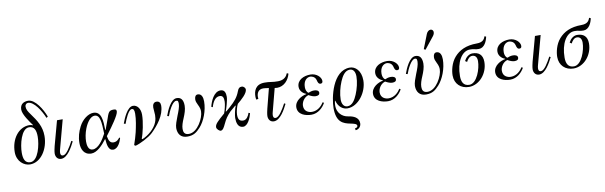

<svg xmlns="http://www.w3.org/2000/svg" viewBox="-58 -1353 7116 2259"><g transform="rotate(-10 3500.0 -224.0)"><path d="M52 -160C52 -48 134 13 206 13C336 13 430 -132 430 -288C430 -402 379 -478 313 -569C285 -607 270 -632 270 -667C270 -687 286 -705 306 -705C377 -705 454 -582 490 -493L508 -505C476 -593 395 -729 312 -729C266 -729 214 -711 214 -639C214 -581 287 -481 319 -438L315 -434C308 -440 290 -444 276 -444C146 -444 52 -316 52 -160ZM132 -138C132 -234 174 -420 268 -420C332 -420 350 -366 350 -294C350 -198 308 -12 214 -12C150 -12 132 -66 132 -138Z M512 -62C512 -23 534 12 578 12C654 12 714 -103 746 -167L731 -176C693 -104 645 -24 606 -24C579 -24 576 -44 576 -62C576 -74 580 -90 583 -101L675 -444H607L527 -150C523 -135 512 -86 512 -62Z M820 -132C820 -64 848 12 938 12C1005 12 1072 -57 1124 -126H1128C1132 -57 1144 12 1198 12C1261 12 1292 -75 1302 -110L1292 -116C1278 -96 1256 -72 1218 -72C1178 -72 1161 -101 1152 -158L1173 -186C1224 -254 1318 -383 1318 -424C1318 -442 1313 -452 1286 -452C1228 -452 1222 -437 1189 -338C1176 -300 1162 -262 1151 -234H1146C1144 -344 1140 -456 1042 -456C981 -456 908 -402 869 -325C839 -266 820 -206 820 -132ZM900 -136C900 -180 910 -237 930 -288C959 -363 1004 -420 1050 -420C1116 -420 1122 -335 1126 -193C1087 -118 1028 -32 962 -32C906 -32 900 -101 900 -136Z M1374 -268 1394 -262C1412 -314 1457 -421 1495 -421C1515 -421 1526 -408 1526 -361C1526 -292 1508 -206 1494 -144C1484 -100 1468 -51 1450 2L1466 12C1517 0 1631 -57 1678 -102C1752 -174 1844 -284 1844 -402C1844 -435 1829 -456 1795 -456C1764 -456 1748 -430 1748 -394C1748 -381 1749 -366 1751 -351C1753 -335 1754 -319 1754 -304C1754 -284 1751 -250 1739 -220C1710 -146 1633 -81 1558 -50L1551 -58C1574 -112 1604 -248 1604 -335C1604 -405 1568 -456 1516 -456C1448 -456 1395 -328 1374 -268Z M1892 -268 1912 -262C1930 -314 1981 -426 2027 -426C2047 -426 2052 -420 2052 -386C2052 -352 2033 -300 2012 -249C1992 -198 1972 -145 1972 -110C1972 -40 2007 12 2085 12C2161 12 2198 -18 2242 -66C2302 -132 2350 -252 2350 -362C2350 -410 2336 -456 2290 -456C2262 -456 2251 -430 2251 -400C2251 -380 2259 -360 2269 -340C2294 -291 2294 -270 2294 -252C2294 -176 2214 -16 2108 -16C2054 -16 2044 -50 2044 -86C2044 -122 2059 -165 2078 -209C2098 -256 2116 -307 2116 -352C2116 -422 2090 -456 2038 -456C1966 -456 1913 -328 1892 -268Z M2422 -284 2439 -277C2455 -338 2488 -392 2540 -392C2584 -392 2588 -355 2588 -316C2588 -289 2572 -216 2557 -181C2470 -105 2436 -74 2436 -38C2436 -14 2468 12 2484 12C2510 12 2528 -26 2542 -56C2573 -121 2589 -143 2636 -193C2646 -203 2690 -240 2702 -249L2708 -248C2691 -212 2676 -132 2676 -105C2676 -53 2688 12 2752 12C2808 12 2846 -79 2858 -132L2841 -139C2832 -107 2806 -60 2766 -60C2721 -60 2704 -83 2704 -140C2704 -174 2722 -241 2736 -265C2782 -303 2858 -368 2858 -416C2858 -432 2839 -456 2816 -456C2791 -456 2776 -449 2762 -410C2737 -343 2702 -301 2633 -240C2624 -232 2597 -208 2584 -199L2580 -202C2592 -230 2622 -328 2622 -370C2622 -412 2612 -456 2562 -456C2480 -456 2437 -346 2422 -284Z M2954 -312C2954 -300 2955 -287 2959 -275L2984 -281C2983 -286 2982 -292 2982 -302C2982 -342 2997 -392 3061 -392C3077 -392 3103 -388 3128 -384L3068 -150C3064 -135 3053 -86 3053 -62C3053 -23 3075 12 3119 12C3196 12 3257 -104 3288 -167L3273 -176C3235 -104 3186 -24 3147 -24C3120 -24 3117 -44 3117 -62C3117 -74 3121 -90 3124 -101L3195 -373C3207 -371 3216 -370 3224 -370C3306 -370 3364 -434 3384 -511L3366 -520C3352 -485 3323 -444 3248 -444C3215 -444 3190 -446 3166 -450C3141 -454 3120 -456 3088 -456C2979 -456 2954 -379 2954 -312Z M3406 -103C3406 -16 3497 12 3568 12C3648 12 3707 -47 3736 -100L3722 -110C3697 -70 3650 -20 3580 -20C3545 -20 3486 -37 3486 -107C3486 -148 3514 -204 3571 -222C3600 -206 3629 -194 3654 -194C3687 -194 3702 -206 3702 -228C3702 -254 3675 -264 3646 -264C3616 -264 3597 -256 3578 -248C3555 -260 3546 -292 3546 -319C3546 -400 3592 -432 3628 -432C3639 -432 3685 -427 3698 -378C3704 -352 3712 -329 3736 -329C3758 -329 3762 -343 3762 -359C3762 -401 3710 -456 3636 -456C3557 -456 3474 -420 3474 -336C3474 -280 3525 -248 3548 -241V-237C3494 -228 3406 -183 3406 -103Z M3936 -104C3936 -168 3956 -251 3983 -314C4007 -370 4042 -432 4102 -432C4146 -432 4166 -392 4166 -340C4166 -276 4146 -193 4119 -130C4095 -74 4062 -12 4002 -12C3958 -12 3936 -52 3936 -104ZM3836 -18C3836 148 3913 178 4004 195C4046 204 4076 211 4076 234C4076 250 4059 258 4042 260L4048 282C4082 279 4114 252 4114 210C4114 140 4051 115 3988 106C3916 96 3860 38 3860 -40C3860 -63 3862 -82 3867 -101L3871 -102C3891 -24 3945 12 3998 12C4128 12 4238 -140 4238 -280C4238 -400 4170 -456 4106 -456C3900 -456 3836 -140 3836 -18Z M4322 -103C4322 -16 4413 12 4484 12C4564 12 4623 -47 4652 -100L4638 -110C4613 -70 4566 -20 4496 -20C4461 -20 4402 -37 4402 -107C4402 -148 4430 -204 4487 -222C4516 -206 4545 -194 4570 -194C4603 -194 4618 -206 4618 -228C4618 -254 4591 -264 4562 -264C4532 -264 4513 -256 4494 -248C4471 -260 4462 -292 4462 -319C4462 -400 4508 -432 4544 -432C4555 -432 4601 -427 4614 -378C4620 -352 4628 -329 4652 -329C4674 -329 4678 -343 4678 -359C4678 -401 4626 -456 4552 -456C4473 -456 4390 -420 4390 -336C4390 -280 4441 -248 4464 -241V-237C4410 -228 4322 -183 4322 -103Z M5002 -518 5021 -508 5127 -641C5138 -654 5152 -673 5152 -695C5152 -711 5144 -730 5117 -730C5101 -730 5080 -716 5069 -689ZM4744 -268 4764 -262C4782 -314 4833 -426 4879 -426C4899 -426 4904 -420 4904 -386C4904 -352 4885 -300 4864 -249C4844 -198 4824 -145 4824 -110C4824 -40 4859 12 4937 12C5013 12 5050 -18 5094 -66C5154 -132 5202 -252 5202 -362C5202 -410 5188 -456 5142 -456C5114 -456 5103 -430 5103 -400C5103 -380 5111 -360 5121 -340C5146 -291 5146 -270 5146 -252C5146 -176 5066 -16 4960 -16C4906 -16 4896 -50 4896 -86C4896 -122 4911 -165 4930 -209C4950 -256 4968 -307 4968 -352C4968 -422 4942 -456 4890 -456C4818 -456 4765 -328 4744 -268Z M5282 -154C5282 -54 5352 12 5450 12C5573 12 5678 -108 5678 -248C5678 -334 5630 -370 5556 -370C5511 -370 5474 -334 5456 -296L5478 -282C5492 -312 5517 -342 5548 -342C5575 -342 5606 -328 5606 -270C5606 -180 5550 -12 5458 -12C5386 -12 5366 -66 5366 -132C5366 -296 5436 -420 5535 -420C5558 -420 5574 -418 5589 -414C5604 -410 5619 -408 5642 -408C5708 -408 5740 -484 5750 -536L5732 -544C5720 -511 5702 -476 5628 -476C5498 -476 5415 -433 5358 -368C5300 -302 5282 -208 5282 -154Z M5782 -103C5782 -16 5873 12 5944 12C6024 12 6083 -47 6112 -100L6098 -110C6073 -70 6026 -20 5956 -20C5921 -20 5862 -37 5862 -107C5862 -148 5890 -204 5947 -222C5976 -206 6005 -194 6030 -194C6063 -194 6078 -206 6078 -228C6078 -254 6051 -264 6022 -264C5992 -264 5973 -256 5954 -248C5931 -260 5922 -292 5922 -319C5922 -400 5968 -432 6004 -432C6015 -432 6061 -427 6074 -378C6080 -352 6088 -329 6112 -329C6134 -329 6138 -343 6138 -359C6138 -401 6086 -456 6012 -456C5933 -456 5850 -420 5850 -336C5850 -280 5901 -248 5924 -241V-237C5870 -228 5782 -183 5782 -103Z M6222 -62C6222 -23 6244 12 6288 12C6364 12 6424 -103 6456 -167L6441 -176C6403 -104 6355 -24 6316 -24C6289 -24 6286 -44 6286 -62C6286 -74 6290 -90 6293 -101L6385 -444H6317L6237 -150C6233 -135 6222 -86 6222 -62Z M6532 -154C6532 -54 6602 12 6700 12C6823 12 6928 -108 6928 -248C6928 -334 6880 -370 6806 -370C6761 -370 6724 -334 6706 -296L6728 -282C6742 -312 6767 -342 6798 -342C6825 -342 6856 -328 6856 -270C6856 -180 6800 -12 6708 -12C6636 -12 6616 -66 6616 -132C6616 -296 6686 -420 6785 -420C6808 -420 6824 -418 6839 -414C6854 -410 6869 -408 6892 -408C6958 -408 6990 -484 7000 -536L6982 -544C6970 -511 6952 -476 6878 -476C6748 -476 6665 -433 6608 -368C6550 -302 6532 -208 6532 -154Z"/></g></svg>

Font: Old Standard
Style: Italic
Weight: 400
Italic angle: -15.2°
Designer: Alexey Kryukov <alexios@thessalonica.org.ru>
Version: Version 2.0